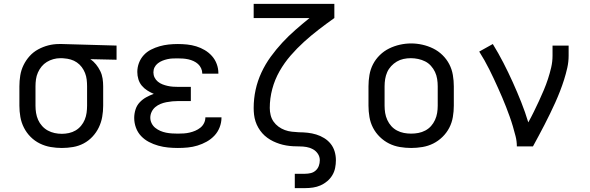

<svg xmlns="http://www.w3.org/2000/svg" viewBox="-20 -755 3040 990"><path d="M299 8Q270 8 241 3Q212 -2 185.5 -15Q159 -28 138 -49Q117 -70 103.5 -96.5Q90 -123 85 -152Q80 -181 80 -210V-310Q80 -338 84.5 -366Q89 -394 101.5 -419.5Q114 -445 133 -466Q152 -487 177 -500.5Q202 -514 229 -521Q256 -528 285 -528Q288 -528 292 -528Q296 -528 300 -528L581 -520V-447L446 -450Q462 -439 475 -423Q488 -407 497 -388.5Q506 -370 509 -350Q512 -330 512 -310V-210Q512 -181 507 -152.5Q502 -124 489.5 -98Q477 -72 457 -50.5Q437 -29 411.5 -15.5Q386 -2 357 3Q328 8 299 8ZM299 -65Q317 -65 335.5 -69Q354 -73 370 -82.5Q386 -92 398 -106.5Q410 -121 417 -138Q424 -155 426.5 -173.5Q429 -192 429 -210V-310Q429 -327 427 -344.5Q425 -362 418.5 -378.5Q412 -395 401.5 -409Q391 -423 376.5 -433Q362 -443 345 -448Q328 -453 311 -454L300 -455Q298 -455 295.5 -455Q293 -455 291 -455Q273 -455 255 -450Q237 -445 221.5 -435.5Q206 -426 194.5 -412Q183 -398 175.5 -381Q168 -364 165.5 -346Q163 -328 163 -310V-210Q163 -191 166 -172.5Q169 -154 176.5 -137Q184 -120 197 -105.5Q210 -91 226.5 -82Q243 -73 261.5 -69Q280 -65 299 -65Z M897 8Q872 8 846.5 5.5Q821 3 796 -4Q771 -11 748 -23Q725 -35 707.5 -53.5Q690 -72 681 -96.5Q672 -121 672 -147Q672 -168 678.5 -189.5Q685 -211 700 -227Q715 -243 734 -253.5Q753 -264 773 -271Q756 -278 739.5 -288.5Q723 -299 711 -313.5Q699 -328 693.5 -346.5Q688 -365 688 -384Q688 -408 696.5 -430.5Q705 -453 721 -470.5Q737 -488 758.5 -499Q780 -510 803 -516.5Q826 -523 849.5 -525.5Q873 -528 897 -528Q921 -528 945 -525.5Q969 -523 992 -516Q1015 -509 1036 -496.5Q1057 -484 1073 -466Q1089 -448 1097.5 -425Q1106 -402 1106 -378Q1106 -377 1106 -376.5Q1106 -376 1106 -375H1023Q1023 -375 1023 -375.5Q1023 -376 1023 -376Q1023 -390 1017 -403Q1011 -416 1001 -425Q991 -434 978 -440Q965 -446 951.5 -449Q938 -452 924.5 -453Q911 -454 897 -454Q884 -454 870.5 -453.5Q857 -453 843.5 -450Q830 -447 817.5 -442Q805 -437 794 -428.5Q783 -420 777 -408Q771 -396 771 -382Q771 -368 777 -355.5Q783 -343 794 -334Q805 -325 818 -320Q831 -315 844.5 -312Q858 -309 872 -308Q886 -307 900 -307H964V-234H900Q884 -234 868.5 -232.5Q853 -231 837.5 -228Q822 -225 807.5 -219Q793 -213 781 -203Q769 -193 762 -178.5Q755 -164 755 -148Q755 -148 755 -148Q755 -148 755 -148Q755 -133 762 -119Q769 -105 781 -95.5Q793 -86 807 -80Q821 -74 836 -71Q851 -68 866.5 -67Q882 -66 897 -66Q913 -66 928 -67Q943 -68 958 -71.5Q973 -75 987 -81Q1001 -87 1013 -96.5Q1025 -106 1032 -120Q1039 -134 1039 -150Q1039 -150 1039 -150Q1039 -150 1039 -150H1122Q1122 -149 1122 -149Q1122 -149 1122 -148Q1122 -123 1112.5 -98.5Q1103 -74 1085.5 -55.5Q1068 -37 1045.5 -24.5Q1023 -12 998.5 -4.5Q974 3 948.5 5.5Q923 8 897 8Z M1500 215V141H1553Q1568 141 1582.5 137.5Q1597 134 1608 124Q1619 114 1624 100Q1629 86 1629 71Q1629 53 1619 38Q1609 23 1593.5 14.5Q1578 6 1560.5 3Q1543 0 1525.5 0Q1508 0 1490.5 -1Q1473 -2 1455.5 -5Q1438 -8 1421 -13.5Q1404 -19 1388.5 -26.5Q1373 -34 1358.5 -44.5Q1344 -55 1332.5 -68Q1321 -81 1312 -96.5Q1303 -112 1297.5 -129Q1292 -146 1290 -163.5Q1288 -181 1288 -198Q1288 -246 1298 -292Q1308 -338 1328 -381Q1348 -424 1376 -462.5Q1404 -501 1436 -535.5Q1468 -570 1503.5 -601Q1539 -632 1576 -662H1288V-735H1704V-662Q1663 -633 1624 -603Q1585 -573 1548 -539.5Q1511 -506 1478.5 -468.5Q1446 -431 1421.5 -388Q1397 -345 1384 -296.5Q1371 -248 1371 -198Q1371 -180 1375.5 -161.5Q1380 -143 1390.5 -128Q1401 -113 1416 -102Q1431 -91 1448.5 -84.5Q1466 -78 1484.5 -76Q1503 -74 1521 -73H1522Q1544 -73 1566.5 -70.5Q1589 -68 1610.5 -61.5Q1632 -55 1651.5 -43Q1671 -31 1685 -13.5Q1699 4 1705.5 26Q1712 48 1712 71Q1712 91 1708 111Q1704 131 1693.5 148.5Q1683 166 1667 179.5Q1651 193 1632.5 201Q1614 209 1594 212Q1574 215 1553 215Z M2100 8Q2071 8 2041.5 3Q2012 -2 1986 -15Q1960 -28 1938.5 -49Q1917 -70 1903.5 -96Q1890 -122 1885 -151.5Q1880 -181 1880 -210V-310Q1880 -339 1885 -368.5Q1890 -398 1903.5 -424Q1917 -450 1938.5 -471Q1960 -492 1986.5 -505Q2013 -518 2042 -524.5Q2071 -531 2100 -531Q2129 -531 2158 -524.5Q2187 -518 2213.5 -505Q2240 -492 2261.5 -471Q2283 -450 2296.5 -424Q2310 -398 2315 -368.5Q2320 -339 2320 -310V-210Q2320 -181 2315 -151.5Q2310 -122 2296.5 -96Q2283 -70 2261.5 -49Q2240 -28 2214 -15Q2188 -2 2158.5 3Q2129 8 2100 8ZM2100 -66Q2119 -66 2137.5 -69.5Q2156 -73 2173 -82Q2190 -91 2202.5 -105Q2215 -119 2223 -136.5Q2231 -154 2234 -172.5Q2237 -191 2237 -210V-310Q2237 -329 2234 -348Q2231 -367 2223 -384Q2215 -401 2202 -415.5Q2189 -430 2172 -438.5Q2155 -447 2136 -451Q2117 -455 2098 -455Q2079 -455 2060.5 -451Q2042 -447 2026 -437.5Q2010 -428 1997 -414Q1984 -400 1976.5 -383Q1969 -366 1966 -347.5Q1963 -329 1963 -310V-210Q1963 -191 1966 -172.5Q1969 -154 1977 -136.5Q1985 -119 1997.5 -105Q2010 -91 2027 -82Q2044 -73 2062.5 -69.5Q2081 -66 2100 -66Z M2645 0Q2645 -27 2638.5 -52.5Q2632 -78 2624.5 -103.5Q2617 -129 2608 -154Q2599 -179 2589.5 -203.5Q2580 -228 2569.5 -252.5Q2559 -277 2548 -301.5Q2537 -326 2526 -349.5Q2515 -373 2503 -397Q2491 -421 2478 -444Q2465 -467 2451 -489L2521 -528Q2550 -481 2575.5 -431.5Q2601 -382 2624 -331Q2647 -280 2667.5 -228.5Q2688 -177 2704 -124Q2719 -151 2732.5 -178.5Q2746 -206 2759 -234Q2772 -262 2784 -290.5Q2796 -319 2805.5 -348Q2815 -377 2822 -407Q2829 -437 2829 -468V-520H2912V-468Q2912 -436 2905 -405Q2898 -374 2888.5 -344Q2879 -314 2867.5 -284.5Q2856 -255 2843 -226Q2830 -197 2816 -168.5Q2802 -140 2787.5 -111.5Q2773 -83 2758 -55.5Q2743 -28 2728 0Z"/></svg>

Font: Iosevka Custom Extended
Style: Regular
Weight: 400
Width: 7
Monospace: yes
Designer: Belleve Invis
Foundry: Belleve Invis
Version: Version 11.2.4; ttfautohint (v1.8.4)